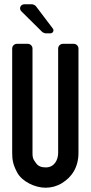

<svg xmlns="http://www.w3.org/2000/svg" viewBox="-20 -872 424 898"><path d="M347 -157V-645C347 -657 337 -667 325 -667H274C262 -667 252 -657 252 -645V-157C252 -125 235 -89 194 -89C173 -89 159 -95 150 -107C133 -129 132 -136 132 -157V-645C132 -657 122 -667 110 -667H59C47 -667 37 -657 37 -645V-157C37 -124 41 -101 61 -64C83 -24 142 6 193 6C220 6 246 -1 269 -15C317 -44 347 -91 347 -157ZM193 -716H215C228 -716 235 -730 226 -740L148 -843C145 -847 135 -852 130 -852H94C76 -852 67 -832 80 -819L178 -722C180 -720 190 -716 193 -716Z"/></svg>

Font: DIN Rundschrift
Style: Eng
Weight: 400
Width: 3
Version: Version 1.027